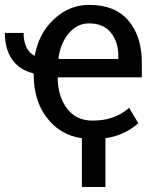

<svg xmlns="http://www.w3.org/2000/svg" viewBox="-36 -558 649 785"><path d="M342.3 10.3Q231.9 10.3 166.7 -63.2Q101.6 -136.7 101.6 -253.9V-257.8Q43.5 -272 13.7 -314.7Q-16.1 -357.4 -16.1 -423.3H60.5Q60.5 -389.6 71.5 -365.7Q82.5 -341.8 106 -329.6Q122.1 -421.9 185.1 -480Q248 -538.1 327.6 -538.1Q434.6 -538.1 489.3 -473.6Q543.9 -409.2 543.9 -301.8V-241.7H201.2L199.7 -239.3Q201.2 -163.1 238.3 -114Q275.4 -64.9 342.3 -64.9Q391.1 -64.9 428 -78.9Q464.8 -92.8 491.7 -117.2L529.3 -54.7Q501 -26.9 454.6 -8.3Q408.2 10.3 342.3 10.3ZM327.6 -462.4Q279.3 -462.4 245.1 -421.6Q210.9 -380.9 203.1 -319.3L204.1 -316.9H447.8V-329.6Q447.8 -386.2 417.5 -424.3Q387.2 -462.4 327.6 -462.4ZM395 206.5H298.8V-45.4H395Z"/></svg>

Font: GeogebraSans
Style: Regular
Weight: 400
Designer: Google
Version: Version 1.100140; 2013